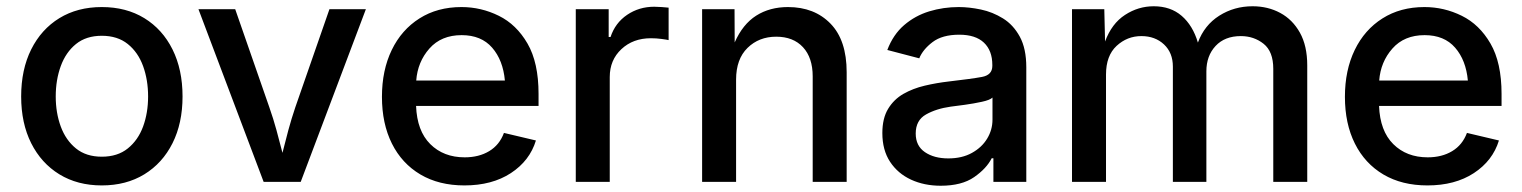

<svg xmlns="http://www.w3.org/2000/svg" viewBox="-20 -575 4812 607"><path d="M301.8 11.2Q225.1 11.2 167.7 -23.9Q110.4 -59.1 78.6 -122.3Q46.9 -185.5 46.9 -270Q46.9 -355 78.6 -418.7Q110.4 -482.4 167.7 -517.6Q225.1 -552.7 301.8 -552.7Q378.9 -552.7 436.3 -517.6Q493.7 -482.4 525.4 -418.7Q557.1 -355 557.1 -270Q557.1 -185.5 525.4 -122.3Q493.7 -59.1 436.3 -23.9Q378.9 11.2 301.8 11.2ZM301.8 -79.6Q351.6 -79.6 384 -105.7Q416.5 -131.8 432.4 -175Q448.2 -218.3 448.2 -270Q448.2 -322.3 432.4 -366Q416.5 -409.7 384 -435.8Q351.6 -461.9 301.8 -461.9Q252.4 -461.9 220.2 -435.8Q188 -409.7 172.1 -366Q156.2 -322.3 156.2 -270Q156.2 -218.3 172.1 -175Q188 -131.8 220.2 -105.7Q252.4 -79.6 301.8 -79.6Z M813.5 0 607.4 -545.9H723.6L831.5 -235.8Q844.2 -199.7 854 -163.8Q863.8 -127.9 873 -91.8Q881.8 -127.4 891.6 -163.6Q901.4 -199.7 913.6 -235.8L1021.5 -545.9H1136.7L930.7 0Z M1448.2 11.2Q1367.7 11.2 1309.1 -23.4Q1250.5 -58.1 1219 -121.1Q1187.5 -184.1 1187.5 -269Q1187.5 -353 1218.5 -417Q1249.5 -481 1306.2 -516.8Q1362.8 -552.7 1439 -552.7Q1501 -552.7 1556.9 -525.1Q1612.8 -497.6 1647.7 -437.3Q1682.6 -377 1682.6 -278.3V-240.2H1295.4Q1298.3 -161.1 1340.3 -119.4Q1382.3 -77.6 1449.2 -77.6Q1494.1 -77.6 1526.6 -97.2Q1559.1 -116.7 1573.2 -154.8L1674.3 -130.9Q1654.8 -66.9 1595.2 -27.8Q1535.6 11.2 1448.2 11.2ZM1295.9 -320.3H1576.2Q1570.3 -384.8 1535.9 -424.3Q1501.5 -463.9 1439.5 -463.9Q1375 -463.9 1337.6 -421.6Q1300.3 -379.4 1295.9 -320.3Z M1800.3 0V-545.9H1904.3V-458H1910.2Q1924.8 -502.4 1962.6 -528.1Q2000.5 -553.7 2048.3 -553.7Q2058.6 -553.7 2072 -552.7Q2085.4 -551.8 2093.8 -550.8V-448.2Q2087.9 -449.7 2071.3 -451.9Q2054.7 -454.1 2037.6 -454.1Q1981.4 -454.1 1944.6 -419.7Q1907.7 -385.3 1907.7 -331.5V0Z M2307.1 -323.2V0H2199.7V-545.9H2302.2L2302.7 -440.9Q2328.1 -498.5 2370.8 -525.6Q2413.6 -552.7 2471.2 -552.7Q2554.7 -552.7 2605.7 -500.2Q2656.7 -447.8 2656.7 -346.7V0H2549.3V-333.5Q2549.3 -392.6 2518.6 -425.8Q2487.8 -459 2434.1 -459Q2379.4 -459 2343.3 -423.6Q2307.1 -388.2 2307.1 -323.2Z M2954.1 12.2Q2901.9 12.2 2860.1 -7.1Q2818.4 -26.4 2793.9 -63.5Q2769.5 -100.6 2769.5 -154.3Q2769.5 -200.7 2787.6 -230.7Q2805.7 -260.7 2835.9 -278.1Q2866.2 -295.4 2903.6 -304.2Q2940.9 -313 2979.5 -317.4Q3051.8 -325.7 3084.5 -331.8Q3117.2 -337.9 3117.2 -366.7V-369.6Q3117.2 -415 3090.6 -440.2Q3064 -465.3 3012.7 -465.3Q2959 -465.3 2928.2 -441.9Q2897.5 -418.5 2886.2 -390.6L2785.2 -417Q2803.7 -465.8 2838.4 -495.6Q2873 -525.4 2917.7 -539.1Q2962.4 -552.7 3011.2 -552.7Q3043.9 -552.7 3081.1 -544.9Q3118.2 -537.1 3150.9 -516.8Q3183.6 -496.6 3204.1 -459Q3224.6 -421.4 3224.6 -362.3V0H3120.6V-74.7H3115.2Q3099.1 -42.5 3059.8 -15.1Q3020.5 12.2 2954.1 12.2ZM2978 -74.2Q3021.5 -74.2 3052.7 -91.6Q3084 -108.9 3100.8 -136.7Q3117.7 -164.6 3117.7 -196.8V-266.6Q3109.9 -258.8 3084.2 -253.2Q3058.6 -247.6 3030.3 -243.7Q3002 -239.7 2985.4 -237.8Q2939.9 -231.4 2907.5 -213.1Q2875 -194.8 2875 -152.8Q2875 -113.8 2904.1 -94Q2933.1 -74.2 2978 -74.2Z M3369.1 0V-545.9H3471.2L3473.6 -443.8Q3494.6 -500.5 3536.6 -527.8Q3578.6 -555.2 3627.4 -555.2Q3680.7 -555.2 3715.8 -524.9Q3751 -494.6 3767.1 -440.4Q3787.6 -495.6 3834.7 -525.4Q3881.8 -555.2 3939.9 -555.2Q3988.3 -555.2 4027.3 -534.2Q4066.4 -513.2 4089.6 -471.7Q4112.8 -430.2 4112.8 -368.2V0H4005.4V-357.4Q4005.4 -412.1 3974.9 -436.5Q3944.3 -460.9 3902.8 -460.9Q3852.1 -460.9 3823 -429.7Q3793.9 -398.4 3793.9 -349.6V0H3688V-364.3Q3688 -408.2 3659.9 -434.6Q3631.8 -460.9 3588.4 -460.9Q3543.5 -460.9 3510 -429.9Q3476.6 -398.9 3476.6 -339.4V0Z M4492.7 11.2Q4412.1 11.2 4353.5 -23.4Q4294.9 -58.1 4263.4 -121.1Q4231.9 -184.1 4231.9 -269Q4231.9 -353 4262.9 -417Q4293.9 -481 4350.6 -516.8Q4407.2 -552.7 4483.4 -552.7Q4545.4 -552.7 4601.3 -525.1Q4657.2 -497.6 4692.1 -437.3Q4727.1 -377 4727.1 -278.3V-240.2H4339.8Q4342.8 -161.1 4384.8 -119.4Q4426.8 -77.6 4493.7 -77.6Q4538.6 -77.6 4571 -97.2Q4603.5 -116.7 4617.7 -154.8L4718.8 -130.9Q4699.2 -66.9 4639.6 -27.8Q4580.1 11.2 4492.7 11.2ZM4340.3 -320.3H4620.6Q4614.7 -384.8 4580.3 -424.3Q4545.9 -463.9 4483.9 -463.9Q4419.4 -463.9 4382.1 -421.6Q4344.7 -379.4 4340.3 -320.3Z"/></svg>

Font: Inter Medium
Style: Regular
Weight: 500
Designer: Rasmus Andersson
Foundry: rsms
Version: Version 4.001;git-9221beed3